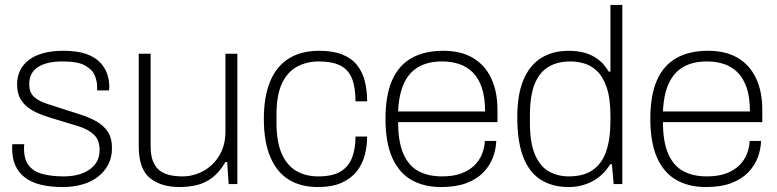

<svg xmlns="http://www.w3.org/2000/svg" viewBox="-20 -743 3137 775"><path d="M233 12Q183 12 144.5 2.5Q106 -7 80.5 -26.5Q55 -46 42 -75Q29 -104 29 -143Q29 -147 29 -152Q29 -157 30 -161H78Q77 -155 77 -151Q77 -147 77 -143Q77 -99 96.5 -74.5Q116 -50 152.5 -40.5Q189 -31 238 -31Q280 -31 312.5 -43.5Q345 -56 363.5 -79.5Q382 -103 382 -137Q382 -179 358 -200.5Q334 -222 296.5 -233.5Q259 -245 219 -257Q188 -266 157.5 -276.5Q127 -287 102.5 -302.5Q78 -318 63.5 -342Q49 -366 49 -403Q49 -433 61 -458Q73 -483 96.5 -501Q120 -519 155 -528.5Q190 -538 236 -538Q291 -538 327 -525.5Q363 -513 383.5 -491.5Q404 -470 412.5 -445Q421 -420 421 -394Q421 -391 421 -387Q421 -383 420 -378H372V-394Q372 -415 362.5 -438.5Q353 -462 323.5 -478.5Q294 -495 233 -495Q199 -495 174 -489Q149 -483 132 -471.5Q115 -460 106.5 -443Q98 -426 98 -403Q98 -369 118 -351.5Q138 -334 170 -324Q202 -314 238 -302Q272 -291 306.5 -280Q341 -269 369.5 -253Q398 -237 415 -211.5Q432 -186 432 -145Q432 -108 417 -79Q402 -50 375.5 -29.5Q349 -9 312.5 1.5Q276 12 233 12Z M705 12Q630 12 585 -24.5Q540 -61 540 -153V-526H588V-153Q588 -115 598 -91Q608 -67 625.5 -54Q643 -41 666.5 -36Q690 -31 717 -31Q760 -31 799.5 -52Q839 -73 864.5 -114Q890 -155 890 -213V-526H938V0H903L897 -89H890Q866 -48 837 -26Q808 -4 774.5 4Q741 12 705 12Z M1263 12Q1194 12 1145.5 -18Q1097 -48 1071 -109.5Q1045 -171 1045 -263Q1045 -353 1070.5 -414.5Q1096 -476 1146 -507Q1196 -538 1268 -538Q1324 -538 1361.5 -523Q1399 -508 1421 -480.5Q1443 -453 1452.5 -415.5Q1462 -378 1462 -334H1415Q1415 -391 1400.5 -426.5Q1386 -462 1353.5 -478.5Q1321 -495 1266 -495Q1220 -495 1181 -475Q1142 -455 1119 -408Q1096 -361 1096 -278V-248Q1096 -171 1117 -123Q1138 -75 1176 -53Q1214 -31 1264 -31Q1322 -31 1354.5 -50.5Q1387 -70 1401 -106.5Q1415 -143 1415 -192H1462Q1462 -154 1452.5 -117.5Q1443 -81 1420.5 -52Q1398 -23 1359.5 -5.5Q1321 12 1263 12Z M1761 12Q1690 12 1639.5 -17.5Q1589 -47 1562.5 -108Q1536 -169 1536 -263Q1536 -358 1562.5 -418.5Q1589 -479 1641 -508.5Q1693 -538 1769 -538Q1841 -538 1889.5 -509Q1938 -480 1963 -426.5Q1988 -373 1988 -300V-250H1587Q1587 -170 1608.5 -121.5Q1630 -73 1669.5 -52Q1709 -31 1764 -31Q1810 -31 1842 -43Q1874 -55 1894.5 -75Q1915 -95 1925.5 -121Q1936 -147 1937 -174H1983Q1982 -140 1969.5 -107Q1957 -74 1931 -47Q1905 -20 1863 -4Q1821 12 1761 12ZM1587 -293H1938Q1938 -350 1925 -388.5Q1912 -427 1888.5 -450.5Q1865 -474 1833.5 -484.5Q1802 -495 1764 -495Q1709 -495 1670.5 -473.5Q1632 -452 1611 -407.5Q1590 -363 1587 -293Z M2276 12Q2210 12 2163.5 -17Q2117 -46 2092.5 -108Q2068 -170 2068 -270Q2068 -362 2093 -421Q2118 -480 2164.5 -509Q2211 -538 2276 -538Q2310 -538 2339.5 -530Q2369 -522 2393.5 -504Q2418 -486 2437 -454H2444V-723H2492V0H2457L2450 -80H2443Q2414 -33 2370 -10.5Q2326 12 2276 12ZM2276 -31Q2336 -31 2373 -57Q2410 -83 2427 -132.5Q2444 -182 2444 -254V-274Q2444 -347 2428.5 -391Q2413 -435 2388.5 -457.5Q2364 -480 2336 -487.5Q2308 -495 2283 -495Q2230 -495 2193.5 -473Q2157 -451 2138 -403.5Q2119 -356 2119 -278V-248Q2119 -165 2140 -117.5Q2161 -70 2196.5 -50.5Q2232 -31 2276 -31Z M2830 12Q2759 12 2708.5 -17.5Q2658 -47 2631.5 -108Q2605 -169 2605 -263Q2605 -358 2631.5 -418.5Q2658 -479 2710 -508.5Q2762 -538 2838 -538Q2910 -538 2958.5 -509Q3007 -480 3032 -426.5Q3057 -373 3057 -300V-250H2656Q2656 -170 2677.5 -121.5Q2699 -73 2738.5 -52Q2778 -31 2833 -31Q2879 -31 2911 -43Q2943 -55 2963.5 -75Q2984 -95 2994.5 -121Q3005 -147 3006 -174H3052Q3051 -140 3038.5 -107Q3026 -74 3000 -47Q2974 -20 2932 -4Q2890 12 2830 12ZM2656 -293H3007Q3007 -350 2994 -388.5Q2981 -427 2957.5 -450.5Q2934 -474 2902.5 -484.5Q2871 -495 2833 -495Q2778 -495 2739.5 -473.5Q2701 -452 2680 -407.5Q2659 -363 2656 -293Z"/></svg>

Font: Archivo SemiBold Thin
Style: Regular
Weight: 250
Version: Version 2.001